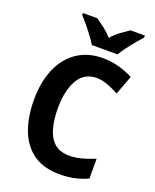

<svg xmlns="http://www.w3.org/2000/svg" viewBox="-170 -1096 918 1136"><g transform="rotate(20 289.5 -528.0)"><path d="M360 -667Q282 -667 243 -599.5Q204 -532 204 -421Q204 -305 241.5 -242Q279 -179 361 -179Q399 -179 437.5 -189Q476 -199 522 -217V-93Q480 -74 438.5 -65Q397 -56 346 -56Q247 -56 182.5 -100.5Q118 -145 86 -227Q54 -309 54 -422Q54 -530 89 -613Q124 -696 191.5 -743Q259 -790 356 -790Q406 -790 454 -777Q502 -764 546 -741L501 -621Q465 -640 429.5 -653.5Q394 -667 360 -667ZM265 -840Q253 -861 232.5 -888.5Q212 -916 190 -942.5Q168 -969 151 -987V-1000H242Q265 -984 293 -962.5Q321 -941 345 -914Q369 -942 397.5 -963Q426 -984 450 -1000H541V-987Q524 -969 502 -942.5Q480 -916 460 -889Q440 -862 427 -840Z"/></g></svg>

Font: Noto Sans Malayalam UI SemiCondensed
Style: Bold
Weight: 700
Width: 4
Designer: Jelle Bosma - Monotype Design Team
Foundry: Monotype Imaging Inc.
Version: Version 2.104; ttfautohint (v1.8.4.7-5d5b)